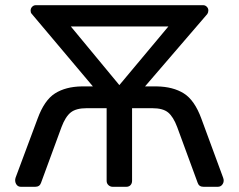

<svg xmlns="http://www.w3.org/2000/svg" viewBox="-20 -720 920 740"><path d="M61 0Q48 0 42 -11Q36 -22 40 -35L125 -263Q151 -334 192 -360Q233 -386 295 -387H338L102 -667Q98 -671 98 -679Q98 -688 104 -694Q110 -700 118 -700H763Q771 -700 777 -694Q783 -688 783 -680Q783 -676 782 -672.5Q781 -669 779 -666L539 -387H584Q647 -386 688.5 -360Q730 -334 756 -263L840 -35Q845 -22 838.5 -11Q832 0 819 0H765Q747 0 742 -15L663 -230Q648 -270 628 -286.5Q608 -303 567 -303H489V-23Q489 -13 483 -6.5Q477 0 466 0H415Q405 0 398 -6.5Q391 -13 391 -23V-303H314Q273 -303 252.5 -286.5Q232 -270 217 -230L138 -15Q133 0 115 0ZM440 -392 629 -618H253Z"/></svg>

Font: RubikRegular
Style: Regular
Weight: 400
Designer: Hubert and Fischer
Foundry: Hubert and Fischer
Version: Version 2.300;gftools[0.9.30]